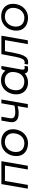

<svg xmlns="http://www.w3.org/2000/svg" viewBox="1582 -2150 575 3778"><g transform="rotate(-90 1869.0 -260.5)"><path d="M136 -520H587L497 0H423L501 -450H198L120 0H46Z M688 -227Q688 -304 721.5 -372Q755 -440 818.5 -482Q882 -524 967 -524Q1044 -524 1100 -494.5Q1156 -465 1185.5 -413Q1215 -361 1215 -293Q1215 -217 1182 -148.5Q1149 -80 1085 -38Q1021 4 933 4Q882 4 826 -16.5Q770 -37 729 -88.5Q688 -140 688 -227ZM1136 -287Q1136 -343 1111.5 -380Q1087 -417 1048 -434.5Q1009 -452 966 -452Q904 -452 859 -420.5Q814 -389 790.5 -338.5Q767 -288 767 -233Q767 -183 788 -146Q809 -109 848 -88.5Q887 -68 938 -68Q1000 -68 1045 -99.5Q1090 -131 1113 -181.5Q1136 -232 1136 -287Z M1358 -357 1386 -520H1461L1433 -356Q1423 -295 1452.5 -271Q1482 -247 1558 -247Q1594 -247 1629.5 -252.5Q1665 -258 1695 -269L1686 -205Q1674 -201 1668 -200Q1634 -190 1599.5 -185Q1565 -180 1531 -180Q1471 -180 1428.5 -198Q1386 -216 1366.5 -255.5Q1347 -295 1358 -357ZM1726 -520H1801L1711 0H1636Z M2314 -115 2338 -113 2365 -423Q2366 -428 2370 -443Q2380 -480 2400 -520H2461L2391 -127Q2385 -91 2392 -76Q2399 -61 2423 -61Q2446 -61 2463 -65L2452 1Q2425 5 2396 5Q2347 5 2326 -26.5Q2305 -58 2314 -115ZM2411 -301Q2411 -204 2371.5 -135Q2332 -66 2269.5 -31Q2207 4 2137 4Q2066 4 2013 -25Q1960 -54 1931 -106.5Q1902 -159 1902 -227Q1902 -303 1934.5 -372Q1967 -441 2029.5 -484.5Q2092 -528 2177 -528Q2247 -528 2300 -499Q2353 -470 2382 -418Q2411 -366 2411 -301ZM1982 -233Q1982 -182 2002.5 -145Q2023 -108 2061.5 -88.5Q2100 -69 2152 -69Q2215 -69 2258 -101.5Q2301 -134 2321.5 -185.5Q2342 -237 2342 -292Q2342 -356 2314 -392Q2286 -428 2248.5 -441Q2211 -454 2178 -454Q2115 -454 2070.5 -422.5Q2026 -391 2004 -340Q1982 -289 1982 -233Z M2489 0 2501 -68Q2507 -64 2515 -62.5Q2523 -61 2531 -61Q2559 -61 2578.5 -79Q2598 -97 2613.5 -139.5Q2629 -182 2644 -261L2693 -520H3056L2965 0H2890L2969 -450H2752L2712 -245Q2693 -143 2666.5 -88.5Q2640 -34 2607.5 -13.5Q2575 7 2529 7Q2518 7 2508 5Q2498 3 2489 0Z M3156 -227Q3156 -304 3189.5 -372Q3223 -440 3286.5 -482Q3350 -524 3435 -524Q3512 -524 3568 -494.5Q3624 -465 3653.5 -413Q3683 -361 3683 -293Q3683 -217 3650 -148.5Q3617 -80 3553 -38Q3489 4 3401 4Q3350 4 3294 -16.5Q3238 -37 3197 -88.5Q3156 -140 3156 -227ZM3604 -287Q3604 -343 3579.5 -380Q3555 -417 3516 -434.5Q3477 -452 3434 -452Q3372 -452 3327 -420.5Q3282 -389 3258.5 -338.5Q3235 -288 3235 -233Q3235 -183 3256 -146Q3277 -109 3316 -88.5Q3355 -68 3406 -68Q3468 -68 3513 -99.5Q3558 -131 3581 -181.5Q3604 -232 3604 -287Z"/></g></svg>

Font: Fixel Italic Variable Display Thin
Style: Italic
Weight: 100
Italic angle: -10°
Designer: AlfaBravo + MacPaw
Foundry: Kyrylo Tkachov, Marchela Mozhyna, Serhii Makarenko, Maria Weinstein, Zakhar Kryvoshyya
Version: Version 1.210;Glyphs 3.2 (3217)